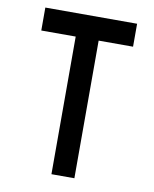

<svg xmlns="http://www.w3.org/2000/svg" viewBox="-79 -744 646 805"><g transform="rotate(10 244.0 -342.0)"><path d="M48.8 -683.6H439.5V-585.9H293V0H195.3V-585.9H48.8Z"/></g></svg>

Font: BabelStone Runic Beorhtric
Style: Regular
Weight: 400
Designer: Andrew West
Foundry: BabelStone
Version: Version 7.004;November 9, 2023